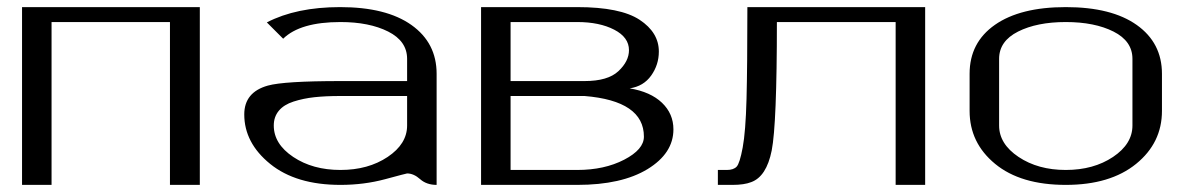

<svg xmlns="http://www.w3.org/2000/svg" viewBox="-20 -520 3371 540"><path d="M542 -500V0H458V-458H125V0H42V-500Z M1208 0Q1179.7 0 1161.6 -16.1Q1143.6 -32.2 1125 -32.2Q1123 -32.2 1063.5 -16.1Q1003.9 0 937.5 0Q812.5 0 739.7 -59.1Q667 -118.2 667 -198.2Q667 -260.7 733.4 -279.3Q779.3 -292 937.5 -292H1125V-354.5Q1125 -404.3 1071.8 -431.2Q1018.6 -458 937.5 -458Q824.2 -458 776.4 -411.1L730.5 -457Q813.5 -500 936.5 -500Q1066.4 -500 1137.2 -449.7Q1208 -399.4 1208 -312.5ZM1125 -250H937.5Q895.5 -250 864.3 -246.6Q833 -243.2 805.7 -234.4Q778.3 -225.6 764.2 -208.5Q750 -191.4 750 -167Q750 -115.2 804.7 -78.6Q859.4 -42 937.5 -42Q1015.6 -42 1070.3 -78.6Q1125 -115.2 1125 -167Z M1416 -42Q1416 -42 1603.5 -42Q1679.7 -42 1735.4 -70.8Q1791 -99.6 1791 -135.7Q1791 -236.3 1624 -250H1416ZM1333 -500H1603.5Q1724.6 -500 1778.8 -464.4Q1833 -428.7 1833 -375Q1833 -337.9 1811.5 -307.6Q1790 -277.3 1751 -271.5Q1809.6 -261.7 1841.8 -231Q1874 -200.2 1874 -156.2Q1874 -88.9 1801.3 -44.4Q1728.5 0 1603.5 0H1333ZM1416 -292H1624Q1689.5 -292 1719.2 -319.8Q1749 -347.7 1749 -378.9Q1749 -415 1707.5 -436.5Q1666 -458 1603.5 -458H1416Z M2582 -500V0H2499V-458H2165Q2165 -170.9 2150.4 -96.7Q2135.7 -23.4 2092.8 -7.8Q2073.2 0 2040 0H1999V-42H2024.4Q2043 -42 2051.8 -51.3Q2060.5 -60.5 2068.8 -105Q2077.1 -149.4 2079.6 -241.7Q2082 -334 2082 -500Z M3165 -167V-354.5Q3165 -404.3 3111.8 -431.2Q3058.6 -458 2977.5 -458Q2896.5 -458 2843.3 -431.2Q2790 -404.3 2790 -354.5V-167Q2790 -115.2 2844.7 -78.6Q2899.4 -42 2977.5 -42Q3055.7 -42 3110.4 -78.6Q3165 -115.2 3165 -167ZM3248 -208Q3248 -118.2 3175.3 -59.1Q3102.5 0 2977.5 0Q2850.6 0 2778.8 -59.1Q2707 -118.2 2707 -208V-312.5Q2707 -400.4 2778.3 -450.2Q2849.6 -500 2977.5 -500Q3106.4 -500 3177.2 -449.7Q3248 -399.4 3248 -312.5Z"/></svg>

Font: okolaks
Style: Regular
Weight: 500
Version: Version 000.6.0